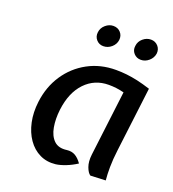

<svg xmlns="http://www.w3.org/2000/svg" viewBox="-133 -827 845 937"><g transform="rotate(20 289.0 -359.0)"><path d="M261.5 6Q216 11 179.2 -7Q142.5 -25 117.5 -61Q92.5 -97 82 -146Q71.5 -195 78.5 -251.5Q88.5 -332.5 130 -394.8Q171.5 -457 236.5 -492.2Q301.5 -527.5 382 -527.5Q410 -527.5 437.5 -524.5Q465 -521.5 495.5 -514.8Q526 -508 563.5 -496L522.5 -162.5Q516 -111 515.8 -71.8Q515.5 -32.5 518.5 -3.5L440 0Q426.5 -8.5 416.8 -34.8Q407 -61 411.5 -99L453 -437Q431 -442.5 412 -444.8Q393 -447 373.5 -447Q300.5 -447 251.2 -395.5Q202 -344 190.5 -251.5Q184.5 -202 192 -160Q199.5 -118 223.2 -95Q247 -72 289.5 -78Q314 -81 332.5 -70.5Q351 -60 367.5 -36.5Q340.5 -19 312.5 -8Q284.5 3 261.5 6ZM282.5 -615Q260.5 -615 246.2 -631.2Q232 -647.5 235 -670Q237.5 -693 256 -709Q274.5 -725 296.5 -725Q320 -725 334.2 -709Q348.5 -693 346 -670Q343 -647 324.5 -631Q306 -615 282.5 -615ZM477.5 -615Q455 -615 440.5 -631.2Q426 -647.5 429.5 -670Q432 -693.5 450.5 -709.2Q469 -725 491.5 -725Q514 -725 528.5 -709Q543 -693 540.5 -670Q537 -647 518.5 -631Q500 -615 477.5 -615Z"/></g></svg>

Font: Expletus Sans Medium
Style: Italic
Weight: 500
Italic angle: -7°
Version: Version 7.500